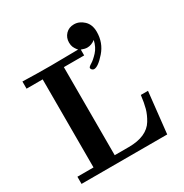

<svg xmlns="http://www.w3.org/2000/svg" viewBox="-187 -969 1065 1114"><g transform="rotate(-30 345.5 -412.0)"><path d="M39 0V-48H147V-638H39V-686Q134 -683 228 -683Q301 -683 412 -685Q412 -685 409 -688Q406 -692 403.5 -695Q401 -698 397.5 -704Q394 -710 391.5 -715.5Q389 -721 387.5 -729Q386 -737 386 -746Q386 -779 407.5 -801.5Q429 -824 463 -824Q499 -824 528 -796.5Q557 -769 557 -720Q557 -647 510 -593.5Q463 -540 436 -540Q429 -540 423 -545.5Q417 -551 417 -558Q417 -565 437 -577Q457 -589 482.5 -616.5Q508 -644 518 -688Q492 -668 464 -668Q448 -668 425 -677V-638H289V-48H383Q444 -48 485.5 -66.5Q527 -85 548.5 -120.5Q570 -156 579.5 -190.5Q589 -225 595 -275H643L613 0Z"/></g></svg>

Font: CMU Serif
Style: Bold
Weight: 700
Version: Version 0.7.0